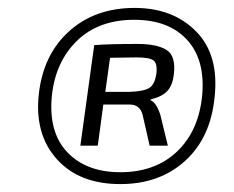

<svg xmlns="http://www.w3.org/2000/svg" viewBox="-20 -722 590 485"><path d="M320 -702Q417 -702 475.5 -642.5Q534 -583 522 -476Q512 -374 447.5 -315.5Q383 -257 284 -257Q180 -257 123.5 -320Q67 -383 78 -484Q89 -584 154.5 -643Q220 -702 320 -702ZM491 -484Q498 -573 451.5 -622.5Q405 -672 319 -672Q229 -672 174.5 -619Q120 -566 111 -480Q102 -388 150 -337.5Q198 -287 284 -287Q373 -287 428 -340Q483 -393 491 -484ZM183 -354 218 -608Q254 -611 328 -611Q376 -611 400.5 -596Q425 -581 419 -533Q416 -507 403 -492.5Q390 -478 361 -471L360 -469Q375 -463 385 -432L404 -354H358L340 -433Q333 -458 307 -458H241L227 -354ZM246 -490H307Q342 -491 356.5 -499.5Q371 -508 375 -536Q378 -562 367.5 -569.5Q357 -577 325 -577L258 -576Z"/></svg>

Font: Exo 2.0 Medium
Style: Italic
Weight: 500
Italic angle: -8°
Designer: Natanael Gama
Version: Version 1.001;PS 001.001;hotconv 1.0.70;makeotf.lib2.5.58329